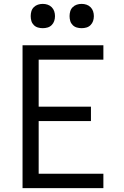

<svg xmlns="http://www.w3.org/2000/svg" viewBox="-20 -968 640 988"><path d="M96 0V-735H512V-661H179V-419H448V-345H179V-74H512V0ZM400 -823Q387 -823 375 -826.5Q363 -830 354 -839Q345 -848 341.5 -860Q338 -872 338 -885Q338 -898 341.5 -910Q345 -922 354 -931Q363 -940 375 -944Q387 -948 400 -948Q413 -948 425 -944Q437 -940 446 -931Q455 -922 459 -910Q463 -898 463 -885Q463 -872 459 -860Q455 -848 446 -839Q437 -830 425 -826.5Q413 -823 400 -823ZM200 -823Q187 -823 175 -826.5Q163 -830 154 -839Q145 -848 141.5 -860Q138 -872 138 -885Q138 -898 141.5 -910Q145 -922 154 -931Q163 -940 175 -944Q187 -948 200 -948Q213 -948 225 -944Q237 -940 246 -931Q255 -922 259 -910Q263 -898 263 -885Q263 -872 259 -860Q255 -848 246 -839Q237 -830 225 -826.5Q213 -823 200 -823Z"/></svg>

Font: Iosevka Meiseki Sans
Style: Regular
Weight: 400
Monospace: yes
Designer: Belleve Invis
Foundry: Belleve Invis
Version: Version 11.2.6; ttfautohint (v1.8.4)